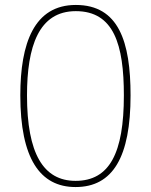

<svg xmlns="http://www.w3.org/2000/svg" viewBox="-20 -745 610 775"><path d="M507 -360C507 -577 459 -725 286 -725C118 -725 62 -571 62 -360C62 -106 141 10 285 10C436 10 507 -112 507 -360ZM89 -360C89 -557 136 -700 286 -700C440 -700 480 -564 480 -360C480 -127 422 -15 285 -15C155 -15 89 -125 89 -360Z"/></svg>

Font: Noto Kufi Arabic Thin
Style: Regular
Weight: 100
Designer: Monotype Design Team, David Williams, Khaled Hosny
Foundry: Google LLC
Version: Version 2.109